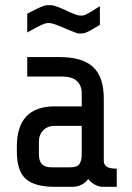

<svg xmlns="http://www.w3.org/2000/svg" viewBox="-20 -720 510 740"><path d="M162 -700H177Q185 -700 201 -694Q217 -688 234 -680Q276 -660 288 -660H298Q306 -660 331 -675Q356 -690 365 -696V-624Q357 -619 332.5 -605Q308 -591 297 -591H282Q277 -591 237 -608Q185 -631 172 -631H162Q153 -631 124 -616Q95 -601 85 -595V-667Q94 -672 122 -686Q150 -700 162 -700ZM320 -30Q297 0 259 0H190Q114 0 79.5 -30.5Q45 -61 45 -135V-155Q45 -310 191 -310H295V-360Q295 -391 276 -408Q257 -425 220 -425H85V-500H210Q297 -500 338.5 -462Q380 -424 380 -340V-100Q380 -85 391.5 -77.5Q403 -70 430 -70V0H375Q362 0 346.5 -8Q331 -16 320 -30ZM295 -125V-235H190Q164 -235 147 -218Q130 -201 130 -175V-125Q130 -99 142 -87Q154 -75 180 -75H249Q279 -75 287 -89Q295 -103 295 -125Z"/></svg>

Font: Share Tech
Style: Regular
Weight: 400
Designer: Ralph du Carrois
Foundry: Carrois Type Design
Version: Version 1.100